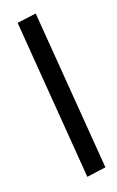

<svg xmlns="http://www.w3.org/2000/svg" viewBox="-127 -812 570 936"><g transform="rotate(-15 158.0 -344.0)"><path d="M192 73 58 -740 155 -761 289 51Z"/></g></svg>

Font: Nunito Sans 11pt
Style: Bold Italic
Weight: 700
Italic angle: -9°
Version: Version 3.101;gftools[0.9.27]